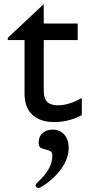

<svg xmlns="http://www.w3.org/2000/svg" viewBox="-20 -587 438 939"><path d="M194 -391V-144Q194 -106 210.5 -89Q227 -72 263 -72Q292 -72 322.5 -82Q353 -92 380 -108V-24Q354 -9 318 0.5Q282 10 246 10Q177 10 138.5 -25.5Q100 -61 100 -129V-391H18V-402L194 -567V-472H360V-391ZM316 136Q316 188 278.5 240Q241 292 179 329Q173 332 168 332Q162 332 158 328.5Q154 325 154 320Q154 314 162 306Q236 240 236 176Q236 159 228 153.5Q220 148 203 144Q186 141 177.5 134.5Q169 128 169 110Q169 81 188 64Q207 47 238 47Q273 47 294.5 71.5Q316 96 316 136Z"/></svg>

Font: Madhuban
Style: Regular
Weight: 400
Designer: jaikishan Patel
Foundry: MagicType
Version: Version 1.000